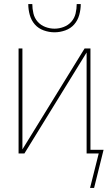

<svg xmlns="http://www.w3.org/2000/svg" viewBox="-20 -760 540 951"><path d="M250 -600Q223 -600 196.5 -609.5Q170 -619 152.5 -639Q135 -659 127.5 -686Q120 -713 120 -740H140Q140 -717 145.5 -693.5Q151 -670 166.5 -652.5Q182 -635 204.5 -626.5Q227 -618 250 -618Q273 -618 295.5 -626.5Q318 -635 333.5 -652.5Q349 -670 354.5 -693.5Q360 -717 360 -740H380Q380 -713 372.5 -686Q365 -659 347.5 -639Q330 -619 303.5 -609.5Q277 -600 250 -600ZM446 171H426L469 0H409V-500L101 0H72V-520H91V-20L399 -520H428V-18H493Z"/></svg>

Font: Iosevka Term Curly Thin
Style: Regular
Weight: 100
Designer: Belleve Invis
Foundry: Belleve Invis
Version: Version 32.3.0